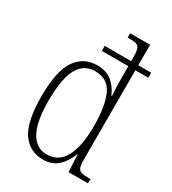

<svg xmlns="http://www.w3.org/2000/svg" viewBox="-187 -858 863 966"><g transform="rotate(30 244.5 -375.0)"><path d="M217 10Q139 10 95.5 -53Q52 -116 52 -263Q52 -410 96 -474Q140 -538 219 -538Q271 -538 304 -511.5Q337 -485 355 -441H359Q357 -461 356 -489.5Q355 -518 355 -542V-612H201V-641H355V-656Q355 -693 350 -709.5Q345 -726 331 -730.5Q317 -735 291 -735H280V-760H396V-641H471V-612H396V-93Q396 -62 401.5 -47.5Q407 -33 421 -29Q435 -25 462 -25H474V0H361L356 -101H354Q335 -50 302 -20Q269 10 217 10ZM221 -22Q290 -22 323 -86Q356 -150 356 -262Q356 -380 327 -443.5Q298 -507 224 -507Q159 -507 126.5 -448Q94 -389 94 -261Q94 -137 127.5 -79Q161 -21 221 -22Z"/></g></svg>

Font: Noto Serif Tamil Condensed ExtraLight
Style: Regular
Weight: 200
Width: 3
Designer: Indian Type Foundry, Tom Grace, and the Monotype Design Team
Foundry: Monotype Imaging Inc.
Version: Version 2.004; ttfautohint (v1.8.4.7-5d5b)